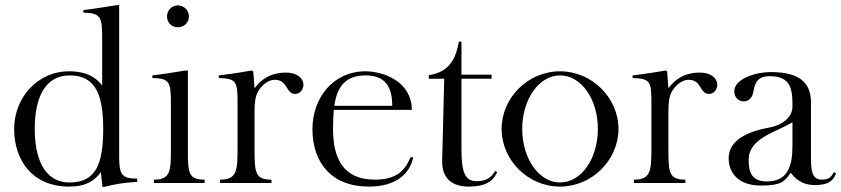

<svg xmlns="http://www.w3.org/2000/svg" viewBox="-20 -711 3268 746"><path d="M377 -379V-552C377 -644 375 -660 304 -662V-672C329 -674 433 -691 433 -691H443V-102C443 -33 453 -17 513 -17V-4C513 -4 453 -3 386 15H378L372 -42C347 -9 315 14 249 14C105 14 35 -89 35 -210C35 -331 125 -434 249 -434C330 -434 362 -398 377 -379ZM381 -210C381 -345 350 -418 251 -418C151 -418 115 -325 115 -210C115 -106 146 -2 251 -2C353 -2 381 -75 381 -210Z M644 -133V-311C644 -394 638 -406 572 -408V-418C597 -420 700 -437 700 -437H710V-133C710 -40 711 -13 775 -13V0H578V-13C642 -13 644 -45 644 -133ZM629 -647C629 -671 647 -690 671 -690C695 -690 714 -671 714 -647C714 -623 695 -605 671 -605C647 -605 629 -623 629 -647Z M964 -434 969 -368C994 -401 1029 -429 1092 -429C1135 -429 1159 -406 1159 -382C1159 -365 1147 -346 1127 -346C1089 -346 1100 -401 1047 -401C1026 -401 1000 -385 983 -356C971 -336 969 -306 969 -279V-133C969 -40 971 -13 1035 -13V0H835V-13C899 -13 903 -45 903 -133V-307C903 -395 900 -405 830 -408V-418C892 -425 957 -437 957 -437Z M1398 0ZM1580 -284H1277C1275 -261 1274 -235 1274 -209C1274 -94 1315 -13 1436 -13C1523 -13 1554 -50 1575 -100H1586C1572 -37 1521 14 1413 14C1268 14 1194 -79 1194 -210C1194 -331 1275 -434 1400 -434C1470 -434 1580 -394 1580 -284ZM1400 -418C1320 -418 1289 -371 1279 -300H1504C1504 -380 1472 -418 1400 -418Z M1706 -405 1698 -88C1696 -17 1737 14 1802 14C1894 14 1904 -31 1912 -42L1904 -47C1897 -35 1881 -7 1833 -7C1786 -7 1773 -41 1773 -134V-405H1890V-421H1773V-549H1763C1752 -490 1731 -431 1646 -419V-405Z M2156 0ZM1929 -210C1929 -331 2031 -434 2156 -434C2280 -434 2383 -331 2383 -210C2383 -89 2280 14 2156 14C2031 14 1929 -89 1929 -210ZM2009 -210C2009 -95 2074 -2 2156 -2C2239 -2 2303 -95 2303 -210C2303 -325 2239 -418 2156 -418C2074 -418 2009 -325 2009 -210Z M2572 -434 2577 -368C2602 -401 2637 -429 2700 -429C2743 -429 2767 -406 2767 -382C2767 -365 2755 -346 2735 -346C2697 -346 2708 -401 2655 -401C2634 -401 2608 -385 2591 -356C2579 -336 2577 -306 2577 -279V-133C2577 -40 2579 -13 2643 -13V0H2443V-13C2507 -13 2511 -45 2511 -133V-307C2511 -395 2508 -405 2438 -408V-418C2500 -425 2565 -437 2565 -437Z M2985 0ZM2811 -95C2811 -168 2887 -201 2972 -216C3017 -224 3059 -255 3059 -296C3059 -357 3058 -415 2971 -415C2939 -415 2915 -406 2907 -354C2904 -334 2891 -317 2870 -317C2848 -317 2833 -334 2833 -356C2833 -406 2919 -431 2973 -431C3060 -431 3131 -408 3131 -314V-101C3131 -49 3134 -13 3173 -13C3203 -13 3211 -26 3220 -42L3228 -38C3221 -19 3211 8 3146 8C3089 8 3064 -25 3052 -40C3029 -5 3014 10 2937 10C2830 10 2811 -60 2811 -95ZM2960 -6C3042 -6 3059 -68 3059 -145V-236C2998 -198 2889 -175 2889 -91C2889 -51 2894 -6 2960 -6Z"/></svg>

Font: Open Baskerville 0.0.53
Style: Normal
Weight: 400
Designer: Isaac Moore, James Puckett, Rob Mientjes
Foundry: The Open Baskerville Project
Version: 0.0.53 (g939f078)